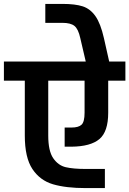

<svg xmlns="http://www.w3.org/2000/svg" viewBox="-30 -976 662 983"><path d="M612 -563H524V-399Q524 -302 479 -264Q434 -226 336 -225H301V-323H336Q372 -323 387.5 -337.5Q403 -352 403 -399V-563H217V-282Q217 -203 242.5 -166Q268 -129 306.5 -120Q345 -111 409 -111H507V-13H409Q308 -13 241.5 -32.5Q175 -52 136 -110.5Q97 -169 97 -282V-563H-10V-661H409L381 -781Q371 -827 351.5 -843Q332 -859 290 -859H202V-956H290Q355 -956 393.5 -943.5Q432 -931 458.5 -893.5Q485 -856 502 -781L529 -661H612Z"/></svg>

Font: Biryani
Style: Bold
Weight: 700
Designer: Dan Reynolds and Mathieu Reguer
Foundry: Dan Reynolds and Mathieu Reguer
Version: Version 1.004; ttfautohint (v1.1) -l 5 -r 5 -G 72 -x 0 -D la